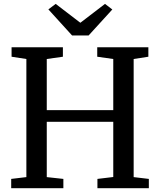

<svg xmlns="http://www.w3.org/2000/svg" viewBox="-20 -992 844 1012"><path d="M119 -58.5V-681L41 -693V-743H311.5V-693L226.5 -681V-411.5H577V-681L492.5 -693V-743H762V-693L684.5 -681V-58.5L764.5 -49V0H493.5V-49L577 -59V-350H226.5V-58.5L314 -49V0H39V-49ZM360 -805 235 -942.5 273.5 -971.5 403.5 -872 533.5 -971.5 572 -942 447 -805Z"/></svg>

Font: Merriweather 20pt
Style: Regular
Weight: 400
Version: Version 2.100